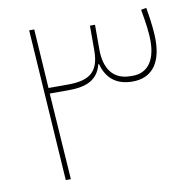

<svg xmlns="http://www.w3.org/2000/svg" viewBox="-71 -673 738 744"><g transform="rotate(-10 298.0 -301.5)"><path d="M110 -596H90L129 0H149L126 -341H198C257 -341 314 -352 331 -420H334C349 -363 387 -331 451 -331C519 -331 566 -374 566 -475C566 -500 563 -540 552 -603L531 -599C541 -544 546 -504 546 -475C546 -390 508 -353 456 -353H446C379 -353 345 -399 345 -476V-573H325V-476C325 -383 278 -363 198 -363H125Z"/></g></svg>

Font: IBM Plex Arabic Thin
Style: Regular
Weight: 100
Designer: Mike Abbink, Paul van der Laan, Pieter van Rosmalen, Wael Morcos, Khajak Apelian
Foundry: Bold Monday
Version: Version 1.0